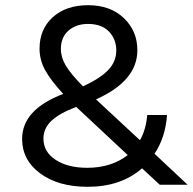

<svg xmlns="http://www.w3.org/2000/svg" viewBox="-20 -710 743 738"><path d="M214 -522Q214 -490 232.5 -458.5Q251 -427 299 -378Q366 -409 396.5 -441.5Q427 -474 427 -516Q427 -559 399 -588.5Q371 -618 318 -618Q273 -618 243.5 -592.5Q214 -567 214 -522ZM701 0H594L526 -63Q445 8 317 8Q204 8 134.5 -43.5Q65 -95 65 -176Q65 -289 223 -349Q176 -400 154 -439.5Q132 -479 132 -523Q132 -598 183 -644Q234 -690 319 -690Q404 -690 456 -640.5Q508 -591 508 -517Q508 -399 349 -328L518 -171Q541 -211 546 -268H622Q616 -182 574 -119ZM315 -65Q408 -65 471 -114L273 -299Q209 -275 178 -246Q147 -217 147 -177Q147 -126 194 -95.5Q241 -65 315 -65Z"/></svg>

Font: Hind Guntur
Style: Regular
Weight: 400
Designer: Manushi Parikh, Hitesh Malaviya
Foundry: Indian Type Foundry
Version: Version 1.002;PS 1.0;hotconv 1.0.86;makeotf.lib2.5.63406; tt